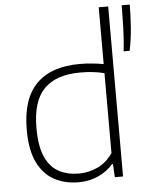

<svg xmlns="http://www.w3.org/2000/svg" viewBox="-56 -854 707 909"><g transform="rotate(-5 297.5 -399.5)"><path d="M280.5 9Q216.5 9 166 -18Q115.5 -45 86.5 -104Q57.5 -163 57.5 -259Q57.5 -406 127.8 -477.2Q198 -548.5 334.5 -548.5Q364.5 -548.5 394 -545.5Q423.5 -542.5 447.5 -538V-808H492.5V0H453.5L450 -62.5H445.5Q417.5 -30 375 -10.5Q332.5 9 280.5 9ZM286 -32Q331 -32 373.8 -51.2Q416.5 -70.5 447.5 -115V-495Q397 -508 333.5 -508Q218.5 -508 161.2 -449.8Q104 -391.5 104 -264Q104 -177 127 -126.2Q150 -75.5 191 -53.8Q232 -32 286 -32ZM547 -590Q553 -643 554.8 -701.8Q556.5 -760.5 556.5 -808H595Q595 -758.5 590.8 -700.5Q586.5 -642.5 575.5 -590Z"/></g></svg>

Font: Encode Sans Semi Expanded ExtraLight
Style: Regular
Weight: 200
Width: 6
Designer: Multiple Designers
Foundry: Impallari Type
Version: Version 3.000; ttfautohint (v1.8.3) -l 8 -r 50 -G 200 -x 14 